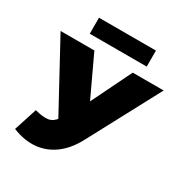

<svg xmlns="http://www.w3.org/2000/svg" viewBox="-204 -1053 1172 1226"><g transform="rotate(30 382.0 -440.0)"><path d="M118 -183Q180 -167 215 -172.5Q250 -178 277 -215L311 -263L331 -285L534 -700H762L481 -173Q435 -87 370.5 -39.5Q306 8 228 15Q150 22 63 -13ZM328 -100 2 -700H251L456 -263ZM172 -778V-896H592V-778Z"/></g></svg>

Font: MOST Montserrat Black
Style: Regular
Weight: 900
Designer: Julieta Ulanovsky
Foundry: Julieta Ulanovsky
Version: Version 8.000;March 11, 2024;FontCreator 15.0.0.2926 64-bit